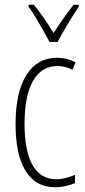

<svg xmlns="http://www.w3.org/2000/svg" viewBox="-20 -784 360 814"><path d="M190 -606H224C249 -653 285 -713 314 -756V-764H292C258 -720 235 -687 207 -644C182 -686 149 -733 123 -764H101V-756C126 -722 164 -655 190 -606ZM214 10C241 10 274 3 298 -8V-43C271 -31 244 -24 218 -24C124 -24 84 -117 84 -259C84 -422 136 -504 223 -504C246 -504 267 -499 287 -488L300 -520C277 -532 251 -539 221 -539C111 -539 46 -440 46 -258C46 -91 100 10 214 10Z"/></svg>

Font: Noto Sans Ethiopic ExtraCondensed ExtraLight
Style: Regular
Weight: 200
Width: 2
Designer: Monotype Design Team
Foundry: Monotype Imaging Inc.
Version: Version 2.102